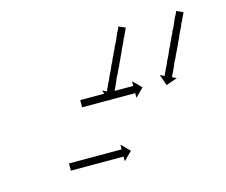

<svg xmlns="http://www.w3.org/2000/svg" viewBox="-62 -625 605 514"><g transform="rotate(-15 240.5 -367.5)"><path d="M81 -224Q83 -224 84 -224Q85 -224 86 -224Q88 -224 89.5 -224Q91 -224 93 -224Q96 -224 98 -224Q100 -224 103 -224Q105 -224 108 -224Q111 -224 114 -224Q117 -224 120 -224Q123 -224 126 -224Q129 -224 132.5 -224Q136 -224 139 -224Q143 -224 146.5 -224Q150 -224 153 -224Q156 -224 159.5 -224Q163 -224 167 -224Q170 -224 173.5 -224Q177 -224 180 -224Q183 -224 186 -224Q189 -224 192 -224Q195 -224 198 -224Q201 -224 203 -224Q206 -224 208 -224Q210 -224 213 -224Q214 -224 216 -224Q218 -224 220 -224Q221 -224 222 -224Q223 -224 225 -224Q225 -224 225.5 -224Q226 -224 226 -224V-237L249 -214L226 -191V-204Q226 -204 225.5 -204Q225 -204 225 -204Q223 -204 222 -204Q221 -204 220 -204Q218 -204 216 -204Q214 -204 213 -204Q210 -204 208 -204Q206 -204 203 -204Q201 -204 198 -204Q195 -204 192 -204Q189 -204 186 -204Q183 -204 180 -204Q177 -204 173.5 -204Q170 -204 167 -204Q163 -204 159.5 -204Q156 -204 153 -204Q150 -204 146.5 -204Q143 -204 139 -204Q136 -204 132.5 -204Q129 -204 126 -204Q123 -204 120 -204Q117 -204 114 -204Q111 -204 108 -204Q105 -204 103 -204Q100 -204 98 -204Q96 -204 93 -204Q91 -204 89.5 -204Q88 -204 86 -204Q85 -204 84 -204Q83 -204 81 -204Q81 -204 80.5 -204Q80 -204 80 -204V-224Q80 -224 80.5 -224Q81 -224 81 -224ZM155 -380Q156 -380 157 -380Q158 -380 159 -380Q161 -380 163 -380Q165 -380 167 -380Q169 -380 171.5 -380Q174 -380 176 -380Q179 -380 181.5 -380Q184 -380 187 -380Q190 -380 193 -380Q196 -380 199 -380Q203 -380 206 -380Q209 -380 213 -380Q216 -380 219.5 -380Q223 -380 226 -380Q230 -380 233 -380Q236 -380 240 -380Q243 -380 246.5 -380Q250 -380 253 -380Q256 -380 259 -380Q262 -380 266 -380Q268 -380 271 -380Q274 -380 277 -380Q279 -380 281.5 -380Q284 -380 286 -380Q288 -380 289.5 -380Q291 -380 293 -380Q294 -380 295.5 -380Q297 -380 298 -380Q298 -380 298.5 -380Q299 -380 300 -380V-393L323 -370L300 -347V-360Q299 -360 298.5 -360Q298 -360 298 -360Q297 -360 295.5 -360Q294 -360 293 -360Q291 -360 289.5 -360Q288 -360 286 -360Q284 -360 281.5 -360Q279 -360 277 -360Q274 -360 271 -360Q268 -360 266 -360Q262 -360 259 -360Q256 -360 253 -360Q250 -360 246.5 -360Q243 -360 240 -360Q236 -360 233 -360Q230 -360 226 -360Q223 -360 219.5 -360Q216 -360 213 -360Q209 -360 206 -360Q203 -360 199 -360Q196 -360 193 -360Q190 -360 187 -360Q184 -360 181.5 -360Q179 -360 176 -360Q174 -360 171.5 -360Q169 -360 167 -360Q165 -360 163 -360Q161 -360 159 -360Q158 -360 157 -360Q156 -360 155 -360Q154 -360 153.5 -360Q153 -360 153 -360V-380Q153 -380 153.5 -380Q154 -380 155 -380ZM480 -534Q480 -533 479 -531.5Q478 -530 478 -529Q477 -527 476 -525Q475 -523 474 -521Q473 -519 472 -516Q471 -513 469 -511Q468 -508 466.5 -505Q465 -502 464 -499Q462 -495 460.5 -492Q459 -489 457 -485Q456 -482 454 -478Q452 -474 451 -471Q449 -467 447 -463Q445 -459 444 -456Q442 -452 440 -448Q438 -444 437 -441Q435 -437 433 -433.5Q431 -430 430 -426Q428 -423 426.5 -419.5Q425 -416 423 -413Q422 -410 420.5 -407Q419 -404 418 -401Q417 -398 415.5 -395.5Q414 -393 413 -390Q411 -385 409 -382Q409 -381 408 -380Q407 -379 407 -377Q407 -377 406 -376L418 -370L387 -359L376 -390L388 -384Q388 -384 388.5 -384.5Q389 -385 389 -386Q389 -387 390 -388.5Q391 -390 391 -391Q392 -393 393 -395Q394 -397 395 -399Q396 -401 397 -404Q398 -407 400 -409Q401 -412 402.5 -415Q404 -418 405 -421Q407 -425 408.5 -428Q410 -431 412 -435Q413 -438 415 -442Q417 -446 418 -449Q420 -453 422 -456.5Q424 -460 425 -464Q427 -468 429 -471.5Q431 -475 432 -479Q434 -483 436 -486.5Q438 -490 439 -494Q442 -499 446 -507Q447 -510 448.5 -513Q450 -516 451 -519Q454 -526 456 -530Q457 -532 460 -537Q460 -539 461 -540Q462 -541 462 -543Q463 -544 463 -544L481 -536Q481 -535 480 -534ZM320 -534Q320 -533 319 -531.5Q318 -530 318 -529Q317 -527 316 -525Q315 -523 314 -521Q313 -519 312 -516Q311 -513 309 -511Q308 -508 306.5 -505Q305 -502 304 -499Q302 -495 300.5 -492Q299 -489 297 -485Q296 -482 294 -478Q292 -474 291 -471Q289 -467 287 -463Q285 -459 284 -456Q282 -452 280 -448Q278 -444 277 -441Q275 -437 273 -433.5Q271 -430 270 -426Q268 -423 266.5 -419.5Q265 -416 263 -413Q262 -410 260.5 -407Q259 -404 258 -401Q255 -395 253 -390Q251 -385 249 -382Q249 -381 247 -377Q246 -376 246 -376L258 -370L227 -359L216 -390L228 -384Q228 -385 229 -386Q230 -388 231 -391Q232 -393 233 -395Q234 -397 235 -399Q236 -401 237 -404Q238 -407 240 -409Q241 -412 242.5 -415Q244 -418 245 -421Q247 -425 248.5 -428Q250 -431 252 -435Q253 -438 255 -442Q257 -446 258 -449Q260 -453 262 -456.5Q264 -460 265 -464Q267 -468 269 -471.5Q271 -475 272 -479Q274 -483 276 -486.5Q278 -490 279 -494Q282 -499 286 -507Q287 -510 288.5 -513Q290 -516 291 -519Q294 -526 296 -530Q297 -532 300 -537Q300 -539 301 -540Q302 -541 302 -543Q303 -544 303 -544L321 -536Q321 -535 320 -534Z"/></g></svg>

Font: FRB American Cursive Just Arrows Light
Style: Italic
Weight: 300
Italic angle: -25°
Version: Version 2.0;Modular Font Editor K font №1